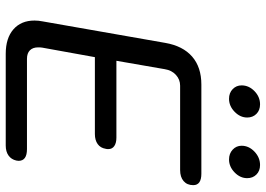

<svg xmlns="http://www.w3.org/2000/svg" viewBox="-152 -798 950 687"><g transform="rotate(90 323.5 -455.0)"><path d="M54 -103Q54 -117 57 -132L134 -571Q145 -634 183 -667Q221 -700 283 -700H602Q643 -700 643 -671Q643 -649 628.5 -636.5Q614 -624 589 -624H287Q265 -624 248.5 -609Q232 -594 228 -569L198 -396H473Q492 -396 503 -388.5Q514 -381 514 -367Q514 -361 513 -358Q510 -339 496 -329Q482 -319 460 -319H185L151 -131Q150 -126 150 -116Q150 -97 160.5 -86.5Q171 -76 191 -76H514Q556 -76 556 -46L555 -38Q551 -20 537 -10Q523 0 501 0H173Q117 0 85.5 -27.5Q54 -55 54 -103ZM286 -844Q286 -870 306.5 -890Q327 -910 354 -910Q375 -910 388 -897Q401 -884 401 -864Q401 -839 380.5 -819Q360 -799 334 -799Q313 -799 299.5 -812Q286 -825 286 -844ZM502 -844Q502 -870 523 -890Q544 -910 571 -910Q592 -910 605 -897Q618 -884 618 -864Q618 -839 597.5 -819Q577 -799 551 -799Q530 -799 516 -812Q502 -825 502 -844Z"/></g></svg>

Font: Kodchasan Medium
Style: Italic
Weight: 500
Italic angle: -10°
Version: Version 1.000; ttfautohint (v1.6)